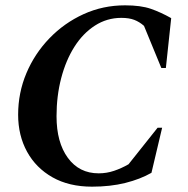

<svg xmlns="http://www.w3.org/2000/svg" viewBox="-20 -690 705 720"><path d="M325 10Q239 10 177 -25Q115 -60 81.5 -121Q48 -182 48 -260Q48 -342 79 -415.5Q110 -489 165.5 -546.5Q221 -604 293.5 -637Q366 -670 449 -670Q508 -670 545.5 -657Q583 -644 622 -622L602 -435H585L520 -593Q503 -608 483.5 -615.5Q464 -623 435 -623Q381 -623 336 -594Q291 -565 259 -514.5Q227 -464 209.5 -397Q192 -330 192 -254Q192 -156 234.5 -98Q277 -40 350 -40Q380 -40 408 -49.5Q436 -59 462 -74L571 -211H588L548 -42Q506 -18 450 -4Q394 10 325 10Z"/></svg>

Font: Spectral SC
Style: Bold Italic
Weight: 700
Italic angle: -10°
Designer: Jean-Baptiste Levee
Foundry: Production Type
Version: Version 2.001